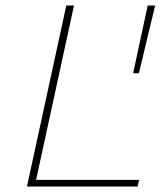

<svg xmlns="http://www.w3.org/2000/svg" viewBox="-20 -678 602 698"><path d="M78 0 221 -658H249L106 0ZM90 0 95 -24H486L480 0ZM485 -412H464L517 -658H544Z"/></svg>

Font: Ysabeau Infant Thin
Style: Italic
Weight: 250
Italic angle: -12°
Designer: Christian Thalmann (Catharsis Fonts)
Version: Version 2.001;gftools[0.9.30]; featfreeze: ss01,ss02,lnum